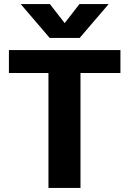

<svg xmlns="http://www.w3.org/2000/svg" viewBox="-20 -927 637 947"><path d="M24 0ZM574 -567H377V0H219V-567H24V-680H574ZM516 -907 373 -740H225L82 -907H226L299 -813L372 -907Z"/></svg>

Font: Martel Sans ExtraBold
Style: Regular
Weight: 800
Designer: Dan Reynolds and Mathieu Réguer
Foundry: Dan Reynolds and Mathieu Réguer
Version: Version 1.002; ttfautohint (v1.1) -l 5 -r 5 -G 72 -x 0 -D la